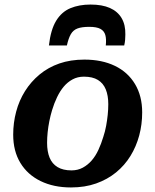

<svg xmlns="http://www.w3.org/2000/svg" viewBox="-20 -811 683 844"><path d="M378 -791Q328 -791 289.5 -775Q251 -759 227 -720Q203 -681 195 -611H274Q281 -643 291.5 -661Q302 -679 321 -686Q340 -693 372 -693Q405 -693 421.5 -684Q438 -675 443 -657Q448 -639 445 -611H526Q529 -624 530 -635.5Q531 -647 531 -659Q532 -702 514.5 -731.5Q497 -761 463 -776Q429 -791 378 -791ZM434 -209Q442 -233 446.5 -257.5Q451 -282 453.5 -306Q456 -330 456 -353Q456 -391 445 -418Q434 -445 410.5 -459.5Q387 -474 349 -474Q321 -474 299 -462Q277 -450 260.5 -430.5Q244 -411 231 -384Q218 -357 209 -327Q202 -304 197 -279Q192 -254 189.5 -230Q187 -206 187 -183Q187 -145 198 -118Q209 -91 233 -76.5Q257 -62 294 -62Q322 -62 344 -74Q366 -86 383 -105.5Q400 -125 412.5 -152Q425 -179 434 -209ZM38 -219Q38 -271 51 -320Q64 -369 90 -410.5Q116 -452 154 -483.5Q192 -515 241 -532Q290 -549 351 -549Q428 -549 485 -521.5Q542 -494 573.5 -441.5Q605 -389 605 -317Q605 -264 592 -215.5Q579 -167 553.5 -125.5Q528 -84 490 -53Q452 -22 402.5 -4.5Q353 13 292 13Q216 13 158.5 -15Q101 -43 69.5 -95Q38 -147 38 -219Z"/></svg>

Font: Roboto Serif 20pt SemiBold
Style: Italic
Weight: 600
Italic angle: -10°
Version: Version 1.007